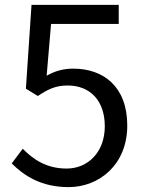

<svg xmlns="http://www.w3.org/2000/svg" viewBox="-20 -753 595 786"><path d="M261 13C385 13 501 -78 501 -239C501 -400 402 -472 280 -472C236 -472 203 -461 171 -443L189 -655H466V-733H109L86 -390L135 -360C177 -388 208 -403 257 -403C349 -403 409 -341 409 -236C409 -129 339 -63 253 -63C168 -63 115 -102 73 -144L28 -84C77 -35 147 13 261 13Z"/></svg>

Font: Noto Sans CJK TC Regular
Style: Regular
Weight: 400
Designer: Ryoko NISHIZUKA (kana & ideographs); Paul D. Hunt (Latin, Greek & Cyrillic); Wenlong ZHANG (bopomofo); Sandoll Communica
Foundry: Adobe Systems Incorporated
Version: Version 1.001;PS 1.001;hotconv 1.0.78;makeotf.lib2.5.61930